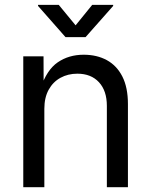

<svg xmlns="http://www.w3.org/2000/svg" viewBox="-20 -781 631 801"><path d="M165 -327.1V0H77.1V-545.9H161.6L162.1 -413.6H149.9Q174.8 -489.3 220.9 -521Q267.1 -552.7 329.1 -552.7Q384.3 -552.7 425.8 -530Q467.3 -507.3 490.5 -461.7Q513.7 -416 513.7 -346.7V0H425.8V-339.4Q425.8 -402.3 392.8 -438Q359.9 -473.6 302.7 -473.6Q263.7 -473.6 232.4 -456.5Q201.2 -439.5 183.1 -406.7Q165 -374 165 -327.1ZM225.1 -760.7 295.4 -675.3 364.7 -760.7H452.1V-756.3L336.9 -626H253.4L138.7 -756.3V-760.7Z"/></svg>

Font: Inter Variable
Style: Regular
Weight: 400
Designer: Rasmus Andersson
Foundry: rsms
Version: Version 4.001;git-9221beed3